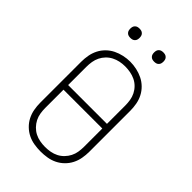

<svg xmlns="http://www.w3.org/2000/svg" viewBox="-270 -1028 1140 1140"><g transform="rotate(45 300.0 -458.0)"><path d="M300 8Q273 8 245.5 3.5Q218 -1 193.5 -13Q169 -25 149 -44.5Q129 -64 116.5 -88.5Q104 -113 99 -140.5Q94 -168 94 -195V-540Q94 -567 99 -594.5Q104 -622 116.5 -646.5Q129 -671 149 -690.5Q169 -710 193.5 -722Q218 -734 245.5 -740Q273 -746 300 -746Q327 -746 354.5 -740Q382 -734 406.5 -722Q431 -710 451 -690.5Q471 -671 483.5 -646.5Q496 -622 501 -594.5Q506 -567 506 -540V-195Q506 -168 501 -140.5Q496 -113 483.5 -88.5Q471 -64 451 -44.5Q431 -25 406.5 -13Q382 -1 354.5 3.5Q327 8 300 8ZM463 -387V-540Q463 -562 459.5 -584Q456 -606 446 -626Q436 -646 420 -662Q404 -678 384 -687.5Q364 -697 342 -701Q320 -705 298 -705Q276 -705 254.5 -700.5Q233 -696 213.5 -686Q194 -676 178.5 -660Q163 -644 153.5 -624.5Q144 -605 140.5 -583.5Q137 -562 137 -540V-387ZM300 -30Q322 -30 344 -34Q366 -38 385.5 -48Q405 -58 420.5 -74Q436 -90 446 -109.5Q456 -129 459.5 -151Q463 -173 463 -195V-348H137V-195Q137 -173 140.5 -151Q144 -129 154 -109.5Q164 -90 179.5 -74Q195 -58 214.5 -48Q234 -38 256 -34Q278 -30 300 -30ZM400 -846Q392 -846 384.5 -848Q377 -850 371 -856Q365 -862 363 -869.5Q361 -877 361 -885Q361 -893 363 -900.5Q365 -908 371 -914Q377 -920 384.5 -922Q392 -924 400 -924Q408 -924 415.5 -922Q423 -920 429 -914Q435 -908 437 -900.5Q439 -893 439 -885Q439 -877 437 -869.5Q435 -862 429 -856Q423 -850 415.5 -848Q408 -846 400 -846ZM200 -846Q192 -846 184.5 -848Q177 -850 171 -856Q165 -862 163 -869.5Q161 -877 161 -885Q161 -893 163 -900.5Q165 -908 171 -914Q177 -920 184.5 -922Q192 -924 200 -924Q208 -924 215.5 -922Q223 -920 229 -914Q235 -908 237 -900.5Q239 -893 239 -885Q239 -877 237 -869.5Q235 -862 229 -856Q223 -850 215.5 -848Q208 -846 200 -846Z"/></g></svg>

Font: Iosevka Slab XLtEx
Style: Regular
Weight: 200
Width: 7
Monospace: yes
Designer: Belleve Invis
Foundry: Belleve Invis
Version: Version 11.1.0; ttfautohint (v1.8.3)